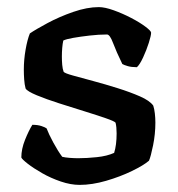

<svg xmlns="http://www.w3.org/2000/svg" viewBox="-20 -520 500 540"><path d="M204 0Q179 0 151 -9.5Q123 -19 98.5 -33Q74 -47 58 -59.5Q42 -72 40 -77Q40 -101 50.5 -127Q61 -153 71 -169Q86 -169 96.5 -165.5Q107 -162 111 -159Q117 -143 130 -119Q143 -95 155 -79Q163 -77 176 -76Q189 -75 200 -75Q224 -75 252.5 -78Q281 -81 301 -90Q308 -112 308 -145Q308 -163 305 -175Q302 -179 277.5 -187.5Q253 -196 217.5 -207Q182 -218 146 -229.5Q110 -241 83.5 -252Q57 -263 52 -271Q49 -282 48 -296.5Q47 -311 47 -324Q47 -352 52 -380.5Q57 -409 64 -426Q80 -437 113.5 -455Q147 -473 186 -486.5Q225 -500 258 -500Q275 -500 300 -491Q325 -482 349 -469.5Q373 -457 389 -445Q405 -433 405 -428Q405 -420 398.5 -399.5Q392 -379 382.5 -358.5Q373 -338 365 -331Q350 -331 339.5 -334Q329 -337 324 -340Q307 -375 298 -399Q289 -423 281 -423Q258 -423 232 -420Q206 -417 186 -413.5Q166 -410 158 -406Q156 -397 155 -385Q154 -373 154 -361Q154 -349 155 -337.5Q156 -326 159 -318Q162 -314 185.5 -307.5Q209 -301 242.5 -292Q276 -283 311 -272Q346 -261 373.5 -249Q401 -237 411 -223Q414 -214 415.5 -201Q417 -188 417 -175Q417 -143 410.5 -111Q404 -79 399 -68Q384 -55 351 -39Q318 -23 278.5 -11.5Q239 0 204 0Z"/></svg>

Font: Texturina 72pt SemiBold
Style: Regular
Weight: 600
Designer: Guillermo Torres Carreño
Foundry: Omnibus-Type
Version: Version 1.002; ttfautohint (v1.8.3)